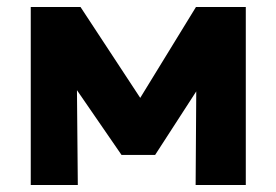

<svg xmlns="http://www.w3.org/2000/svg" viewBox="-20 -530 792 550"><path d="M68.1 0V-510H207.6H210.6L417.6 -195L347.6 -194L541.4 -510H684.1V0H540.4L542.6 -330.5L574.4 -318L424.4 -86.2H328.1L168.4 -318.2L199.9 -330.8L202.9 0Z"/></svg>

Font: Geologica-Sharp
Style: Regular
Weight: 100
Designer: Sindre Bremnes, Frode Helland
Foundry: Monokrom Skriftforlag AS
Version: Version 1.010;gftools[0.9.28]